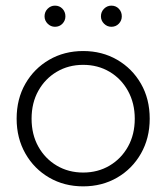

<svg xmlns="http://www.w3.org/2000/svg" viewBox="-20 -651 590 681"><path d="M39 -230Q39 -161 70 -106.5Q101 -52 154.5 -21Q208 10 275 10Q342 10 395.5 -21Q449 -52 480 -106.5Q511 -161 511 -230Q511 -300 480 -354Q449 -408 395.5 -439Q342 -470 275 -470Q208 -470 154.5 -439Q101 -408 70 -354Q39 -300 39 -230ZM92 -230Q92 -286 116 -329Q140 -372 181.5 -396.5Q223 -421 275 -421Q327 -421 368.5 -396.5Q410 -372 434 -328.5Q458 -285 458 -230Q458 -174 434 -131Q410 -88 368.5 -63.5Q327 -39 275 -39Q223 -39 181.5 -63.5Q140 -88 116 -131Q92 -174 92 -230ZM338 -593Q338 -578 349 -567Q360 -556 375 -556Q391 -556 401.5 -567Q412 -578 412 -593Q412 -609 401.5 -620Q391 -631 375 -631Q360 -631 349 -620Q338 -609 338 -593ZM138 -593Q138 -578 149 -567Q160 -556 175 -556Q191 -556 201.5 -567Q212 -578 212 -593Q212 -609 201.5 -620Q191 -631 175 -631Q160 -631 149 -620Q138 -609 138 -593Z"/></svg>

Font: Jost Light
Style: Regular
Weight: 300
Version: Version 3.710